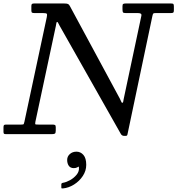

<svg xmlns="http://www.w3.org/2000/svg" viewBox="-60 -770 1018 1102"><path d="M187 -695H138.5Q127.5 -695 123.8 -697.5Q120 -700 120 -710.5V-735.5Q120 -744.5 123.5 -747.2Q127 -750 135 -750H309Q325 -750 331 -746.8Q337 -743.5 342 -733.5L628 -203.5Q633.5 -193.5 635.8 -186.8Q638 -180 642 -180Q646 -180 647 -185.8Q648 -191.5 650.5 -204.5L751 -677.5Q753.5 -688 748.2 -691.5Q743 -695 731 -695H662Q649 -695 646 -699Q643 -703 643 -716.5V-733.5Q643 -744.5 647 -747.2Q651 -750 661 -750H922Q933 -750 935.5 -746.5Q938 -743 938 -731.5V-711.5Q938 -701.5 935 -698.2Q932 -695 921 -695H835Q822 -695 819.8 -692.5Q817.5 -690 815 -679.5L672 -0.5Q671 5 669 7.5Q667 10 659.5 10H654Q640 10 634 -0.5L281.5 -623.5Q276 -633.5 273.5 -638.8Q271 -644 268 -644Q264.5 -644 263.8 -638.2Q263 -632.5 260.5 -620.5L143 -70.5Q140.5 -57.5 143.8 -56.2Q147 -55 162 -55H241Q250 -55 255 -52.8Q260 -50.5 260 -40.5V-20.5Q260 -6 254.8 -3Q249.5 0 236 0H-24Q-33.5 0 -36.8 -2.2Q-40 -4.5 -40 -13.5V-37.5Q-40 -48 -37.5 -51.5Q-35 -55 -25 -55H62Q74.5 -55 76.2 -58Q78 -61 80 -70.5L208.5 -671.5Q211.5 -686 208.8 -690.5Q206 -695 187 -695ZM325.5 148Q325.5 128 340.8 114.2Q356 100.5 379 100.5Q402.5 100.5 418.8 119.2Q435 138 435 176Q435 210.5 415.2 240.2Q395.5 270 364.8 289.2Q334 308.5 301 311.5Q296.5 312 294.2 311.2Q292 310.5 292 305.5V288Q292 280.5 302 279Q320.5 276 342.5 263.8Q364.5 251.5 380 232.5Q395.5 213.5 393 190.5Q392.5 185.5 390.2 186.5Q388 187.5 384.5 190Q376 195 364 195Q344 195 334.8 181.5Q325.5 168 325.5 148Z"/></svg>

Font: Besley
Style: Italic
Weight: 400
Italic angle: -13°
Designer: Owen Earl
Foundry: indestructible type*
Version: Version 4.000; ttfautohint (v1.8.4.7-5d5b)